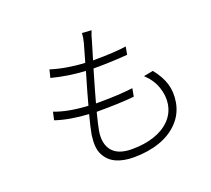

<svg xmlns="http://www.w3.org/2000/svg" viewBox="-130 -910 1215 1107"><g transform="rotate(-20 478.0 -356.0)"><path d="M726.2 -388.1 784.1 -399.1Q826 -348 841.8 -296.3Q857.6 -244.7 847.7 -185Q836.3 -116.5 789.4 -66.9Q742.5 -17.4 671.2 7.3Q599.8 32 511.7 32Q482.2 32 456.3 27.3Q430.4 22.7 407 12.6Q383.5 2.5 366.7 -13.5Q349.8 -29.5 337.9 -52.2Q326 -74.9 323.7 -104.9Q321.4 -134.9 326.7 -172.9Q333.5 -213.1 354 -290.8Q238.3 -297.2 152 -326L163 -375Q242.5 -344.1 366.8 -337Q381.4 -393.5 421.9 -530.9Q311.8 -537.3 215.2 -562.9L227.3 -611.2Q271 -596.9 326.7 -587.5Q382.5 -578.1 434.3 -576Q441.8 -599.8 465.9 -687.1Q473.7 -715.9 475.1 -744L532.7 -740.1Q519.2 -707.4 514.2 -683.9Q511 -673.7 499.8 -635.8Q488.6 -598 481.2 -573.9H486.9Q609.4 -573.9 685.7 -584.9L676.8 -536.9Q576.3 -529.1 479.4 -529.1H467.7Q426.5 -388.8 412.3 -334.9H435.4Q550.8 -334.9 639.2 -345.9L630.3 -296.9Q546.2 -288 399.5 -288Q379.6 -210.6 374.6 -180Q361.9 -104 397.7 -60Q433.6 -16 518.8 -16Q594.1 -16 654.1 -35.9Q714.1 -55.8 752.7 -95Q791.2 -134.2 800.4 -188.9Q808.6 -238.6 790.1 -292.3Q771.7 -345.9 726.2 -388.1Z"/></g></svg>

Font: Karasuma Gothic
Style: Light Italic
Weight: 300
Italic angle: 9.39998°
Designer: Rasmus Andersson / Ryoko Nishizuka
Foundry: rsms
Version: Version 1.00